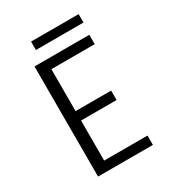

<svg xmlns="http://www.w3.org/2000/svg" viewBox="-196 -942 962 1057"><g transform="rotate(-30 285.0 -414.0)"><path d="M166 -828H468.5V-774.5H166ZM462.5 -640.5H187V-374H413V-314H187V-59.5H462.5V0H114V-700H462.5Z"/></g></svg>

Font: League Mono Narrow Light
Style: Regular
Weight: 300
Width: 3
Designer: Tyler Finck
Foundry: The League of Moveable Type / Tyler Finck
Version: Version 2.210